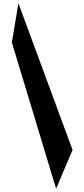

<svg xmlns="http://www.w3.org/2000/svg" viewBox="-20 -890 512 1167"><path d="M92 -870 421 21 321 257 52 -632Z"/></svg>

Font: OpenDyslexic
Style: Bold
Weight: 800
Designer: Abbie Gonzalez
Version: Version 0.920;hotconv 1.0.109;makeotfexe 2.5.65596